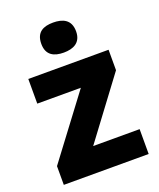

<svg xmlns="http://www.w3.org/2000/svg" viewBox="-142 -856 783 944"><g transform="rotate(-20 249.5 -384.0)"><path d="M250 -768C200 -768 160 -751 160 -689C160 -629 200 -611 250 -611C299 -611 342 -629 342 -689C342 -751 299 -768 250 -768ZM471 0V-130H228L461 -442V-549H41V-420H269L27 -98V0Z"/></g></svg>

Font: Noto Sans Thai Looped ExtraBold
Style: Regular
Weight: 800
Designer: Cadson Demak Team
Foundry: Cadson Demak Co., Ltd.
Version: Version 1.001